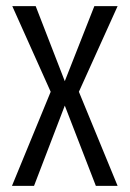

<svg xmlns="http://www.w3.org/2000/svg" viewBox="-20 -605 422 625"><path d="M90.8 0H19L145 -306.2L20 -585H96.2L190.9 -340.8L287.1 -585H362.8L236.8 -306.2L362.8 0H292L190.9 -261.2Z"/></svg>

Font: VL Oswald
Style: Light
Weight: 300
Designer: vernon adams
Foundry: vernon adams
Version: Version ; ttfautohint (v0.92.18-e454-dirty) -l 8 -r 50 -G 20